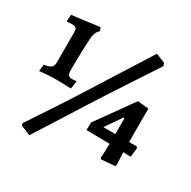

<svg xmlns="http://www.w3.org/2000/svg" viewBox="-170 -843 1096 1102"><g transform="rotate(30 378.5 -292.0)"><path d="M26 -254.1 30.9 -299.5Q61.2 -302 75.5 -312.7Q89.7 -323.4 89.7 -347.4V-545.1Q89.7 -568.1 82.6 -574.8Q75.5 -581.4 57.1 -581.4Q47.6 -581.4 36.1 -580.4Q24.6 -579.3 24.6 -579.3L20.2 -584.1L24.1 -625.6Q39.2 -627.1 61.9 -629.8Q84.6 -632.5 106.7 -635.6Q138.7 -639.7 160.6 -642.7Q182.5 -645.6 194.2 -647.3Q205.9 -649 205.9 -649L214.1 -626.3Q203.5 -617.6 197.6 -606.7Q191.6 -595.7 188.3 -577.1Q186.8 -562 185.4 -537Q183.9 -512 182.9 -481.2Q181.9 -450.4 181.4 -417.1Q180.9 -383.9 180.9 -351.8Q180.9 -328.7 187.4 -318.7Q193.9 -308.8 209.1 -308.8Q220.6 -308.8 230.1 -309.5Q239.7 -310.3 239.7 -310.3L242.2 -306.9L233.8 -258.2Q233.8 -258.2 216.5 -259Q199.2 -259.7 176.5 -260.4Q153.7 -261.1 136.4 -261.1Q114.3 -261.1 88.5 -259.6Q62.7 -258.1 44.4 -256.1Q26 -254.1 26 -254.1ZM161.5 93.2 98.7 67 93.3 52.7Q93.3 52.7 106.4 33Q119.5 13.3 141.6 -20Q163.7 -53.3 190.9 -94.6Q218.1 -135.9 246.8 -180Q275.4 -224 301.5 -265.1L562.5 -678.5L623.1 -653.6L630.4 -635.1Q630.4 -635.1 611.7 -606.7Q592.9 -578.3 562.5 -532.1Q532 -486 496.6 -431.4Q461.1 -376.8 426.2 -323.3Q391.2 -269.9 364.8 -227.9Q337.8 -184.9 309.4 -139.6Q281 -94.4 254.3 -52.6Q227.7 -10.8 207 22Q186.3 54.8 173.9 74Q161.5 93.2 161.5 93.2ZM587.3 7.5 581.4 0.5Q581.4 0.5 582.4 -13.9Q583.4 -28.4 584.4 -50.4Q585.4 -72.4 585.4 -94.5L430.9 -97.1L432.5 -148.2L603.1 -386.4L607.9 -387.8L677.1 -380.5V-159.7H727.6L734 -151.3L727.1 -90.6L677.6 -92.2Q678.6 -59.3 680.1 -33.1Q681.6 -6.9 681.6 -6.9L675.3 0ZM506.5 -159.7H585.8V-264.8H578.9Z"/></g></svg>

Font: Alegreya
Style: Regular
Weight: 400
Designer: Juan Pablo del Peral
Foundry: Huerta Tipografica
Version: Version 2.009